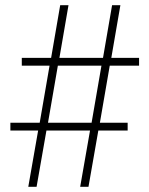

<svg xmlns="http://www.w3.org/2000/svg" viewBox="-20 -720 576 740"><path d="M516 -497C516 -497 409 -497 409 -497C409 -497 444 -700 444 -700C444 -700 412 -700 412 -700C412 -700 377 -497 377 -497C377 -497 209 -497 209 -497C209 -497 244 -700 244 -700C244 -700 212 -700 212 -700C212 -700 177 -497 177 -497C177 -497 64 -497 64 -497C64 -497 64 -467 64 -467C64 -467 171 -467 171 -467C171 -467 133 -247 133 -247C133 -247 20 -247 20 -247C20 -247 20 -217 20 -217C20 -217 127 -217 127 -217C127 -217 89 0 89 0C89 0 121 0 121 0C121 0 159 -217 159 -217C159 -217 327 -217 327 -217C327 -217 289 0 289 0C289 0 321 0 321 0C321 0 359 -217 359 -217C359 -217 472 -217 472 -217C472 -217 472 -247 472 -247C472 -247 365 -247 365 -247C365 -247 403 -467 403 -467C403 -467 516 -467 516 -467C516 -467 516 -497 516 -497ZM165 -247C165 -247 203 -467 203 -467C203 -467 371 -467 371 -467C371 -467 333 -247 333 -247C333 -247 165 -247 165 -247Z"/></svg>

Font: Cinzel Utterance
Style: Regular
Weight: 500
Designer: Natanael Gama
Foundry: ""
Version: ""